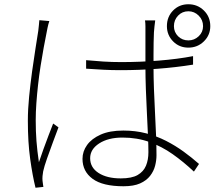

<svg xmlns="http://www.w3.org/2000/svg" viewBox="-20 -846 1040 903"><path d="M385 -563Q427 -559 466.5 -556.5Q506 -554 550 -554Q639 -554 727 -561Q815 -568 888 -582V-542Q807 -529 720 -522.5Q633 -516 547 -516Q505 -516 467 -518Q429 -520 385 -523ZM710 -750Q708 -735 706.5 -721.5Q705 -708 704 -694Q703 -674 702.5 -645.5Q702 -617 702 -586.5Q702 -556 702 -532Q702 -484 704 -428.5Q706 -373 709 -316.5Q712 -260 714 -208.5Q716 -157 716 -116Q716 -92 709.5 -66.5Q703 -41 686 -19Q669 3 639 16.5Q609 30 561 30Q463 30 415.5 -5Q368 -40 368 -99Q368 -134 389.5 -164Q411 -194 453.5 -213Q496 -232 560 -232Q617 -232 667 -219Q717 -206 761 -183.5Q805 -161 843.5 -133Q882 -105 916 -75L892 -39Q843 -85 792 -121Q741 -157 683 -178Q625 -199 556 -199Q489 -199 446.5 -171.5Q404 -144 404 -102Q404 -58 443.5 -32.5Q483 -7 548 -7Q600 -7 627.5 -23Q655 -39 666.5 -66.5Q678 -94 678 -130Q678 -158 676 -206.5Q674 -255 671 -312.5Q668 -370 666 -427Q664 -484 664 -530Q664 -577 664 -620Q664 -663 664 -692Q664 -706 664 -722Q664 -738 662 -750ZM212 -747Q210 -740 207.5 -732Q205 -724 203.5 -715Q202 -706 200 -697Q193 -663 185.5 -622Q178 -581 171 -536.5Q164 -492 159 -447Q154 -402 151 -360Q148 -318 148 -281Q148 -228 151.5 -182.5Q155 -137 163 -83Q172 -110 184 -143.5Q196 -177 208.5 -209.5Q221 -242 230 -265L255 -247Q244 -218 229 -177.5Q214 -137 201 -100Q188 -63 183 -40Q181 -30 180 -18Q179 -6 180 4Q181 11 182 19.5Q183 28 184 33L147 37Q133 -19 122 -98Q111 -177 111 -278Q111 -332 117 -392Q123 -452 131 -510.5Q139 -569 147 -618.5Q155 -668 160 -701Q162 -716 163 -728.5Q164 -741 165 -751ZM798 -723Q798 -695 817.5 -675.5Q837 -656 866 -656Q894 -656 914.5 -675.5Q935 -695 935 -723Q935 -752 914.5 -772.5Q894 -793 866 -793Q837 -793 817.5 -772.5Q798 -752 798 -723ZM765 -723Q765 -767 794 -796.5Q823 -826 866 -826Q909 -826 939 -796.5Q969 -767 969 -723Q969 -681 939 -651.5Q909 -622 866 -622Q823 -622 794 -651.5Q765 -681 765 -723Z"/></svg>

Font: Noto Sans JP Thin ExtraLight
Style: Regular
Weight: 250
Version: Version 2.004-H2;hotconv 1.0.118;makeotfexe 2.5.65603